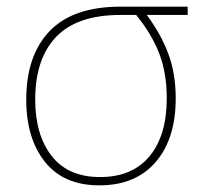

<svg xmlns="http://www.w3.org/2000/svg" viewBox="-20 -548 609 578"><path d="M279 10Q172 10 115.5 -60.5Q59 -131 59 -248Q59 -381 129.5 -454.5Q200 -528 343 -528H545V-503H422Q466 -443 487.5 -384Q509 -325 509 -252Q509 -130 448.5 -60Q388 10 279 10ZM281 -15Q378 -15 430 -77.5Q482 -140 482 -252Q482 -328 459.5 -386.5Q437 -445 390 -503H343Q212 -503 149 -437Q86 -371 86 -248Q86 -142 135.5 -78.5Q185 -15 281 -15Z"/></svg>

Font: Noto Sans UI Thin
Style: Regular
Weight: 250
Designer: Monotype Design Team
Foundry: Monotype Imaging Inc.
Version: Version 1.001